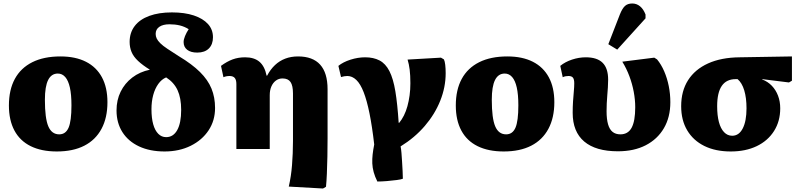

<svg xmlns="http://www.w3.org/2000/svg" viewBox="-20 -853 4592 1099"><path d="M305 14Q217 14 155.5 -16.5Q94 -47 62.5 -106Q31 -165 31 -249Q31 -339 65 -401.5Q99 -464 165 -497Q231 -530 326 -530Q412 -530 472 -499.5Q532 -469 563.5 -410.5Q595 -352 595 -268Q595 -179 561 -115.5Q527 -52 462.5 -19Q398 14 305 14ZM319 -84Q356 -84 372.5 -122Q389 -160 389 -250Q389 -312 380 -352Q371 -392 353.5 -412Q336 -432 311 -432Q274 -432 255.5 -395Q237 -358 237 -282Q237 -176 256.5 -130Q276 -84 319 -84Z M922 14Q838 14 776 -15Q714 -44 680.5 -97Q647 -150 647 -221Q647 -280 670.5 -328Q694 -376 737 -409Q780 -442 838 -454Q796 -480 770 -504.5Q744 -529 733 -555.5Q722 -582 722 -613Q722 -666 751 -704Q780 -742 834.5 -762Q889 -782 964 -782Q1037 -782 1089.5 -764.5Q1142 -747 1170.5 -715.5Q1199 -684 1199 -640Q1199 -599 1175.5 -575.5Q1152 -552 1109 -552Q1072 -552 1051.5 -568Q1031 -584 1031 -612Q1031 -627 1039 -646.5Q1047 -666 1060 -686Q1036 -701 1009 -707.5Q982 -714 950 -714Q913 -714 892 -699.5Q871 -685 871 -659Q871 -645 877 -632.5Q883 -620 897.5 -605.5Q912 -591 938.5 -573.5Q965 -556 1004 -531Q1079 -486 1124.5 -441Q1170 -396 1190.5 -346Q1211 -296 1211 -235Q1211 -163 1174 -107Q1137 -51 1071.5 -18.5Q1006 14 922 14ZM931 -68Q972 -68 994.5 -108.5Q1017 -149 1017 -224Q1017 -292 996.5 -336.5Q976 -381 931 -410Q905 -399 886 -372.5Q867 -346 857 -309Q847 -272 847 -228Q847 -177 857 -141.5Q867 -106 886 -87Q905 -68 931 -68Z M1829 226 1633 215Q1640 184 1644.5 154Q1649 124 1651.5 92Q1654 60 1655.5 25.5Q1657 -9 1657 -46V-318Q1657 -363 1643 -383.5Q1629 -404 1597 -404Q1576 -404 1559.5 -392Q1543 -380 1533.5 -358.5Q1524 -337 1524 -308V0H1333V-372Q1333 -396 1323.5 -407Q1314 -418 1294 -418Q1275 -418 1259 -411L1245 -476Q1279 -501 1311.5 -513Q1344 -525 1383 -525Q1435 -525 1465 -499.5Q1495 -474 1506 -420H1509Q1528 -456 1554 -480.5Q1580 -505 1613 -517.5Q1646 -530 1686 -530Q1770 -530 1812.5 -483Q1855 -436 1855 -342V-62Q1855 -10 1854 43Q1853 96 1851 141Q1849 186 1846 216Z M2140 186Q2126 158 2119 132.5Q2112 107 2111 82Q2110 57 2113 30.5Q2116 4 2122 -26Q2110 -130 2095 -204Q2080 -278 2061.5 -325.5Q2043 -373 2019.5 -395.5Q1996 -418 1968 -418Q1952 -418 1932 -412L1917 -476Q1944 -498 1986.5 -511.5Q2029 -525 2070 -525Q2118 -525 2152.5 -507Q2187 -489 2209 -446Q2231 -403 2243 -330.5Q2255 -258 2262 -150H2265Q2280 -168 2292 -192Q2304 -216 2312 -245Q2320 -274 2324.5 -307Q2329 -340 2329 -376Q2329 -422 2325 -454Q2321 -486 2313 -512L2504 -523L2521 -513Q2526 -503 2528.5 -482Q2531 -461 2531 -434Q2531 -354 2500 -276.5Q2469 -199 2411.5 -132Q2354 -65 2273 -15Q2276 -1 2278 22.5Q2280 46 2281.5 73Q2283 100 2284.5 125.5Q2286 151 2286 170Q2277 174 2251 177.5Q2225 181 2194.5 183.5Q2164 186 2140 186Z M2863 14Q2775 14 2713.5 -16.5Q2652 -47 2620.5 -106Q2589 -165 2589 -249Q2589 -339 2623 -401.5Q2657 -464 2723 -497Q2789 -530 2884 -530Q2970 -530 3030 -499.5Q3090 -469 3121.5 -410.5Q3153 -352 3153 -268Q3153 -179 3119 -115.5Q3085 -52 3020.5 -19Q2956 14 2863 14ZM2877 -84Q2914 -84 2930.5 -122Q2947 -160 2947 -250Q2947 -312 2938 -352Q2929 -392 2911.5 -412Q2894 -432 2869 -432Q2832 -432 2813.5 -395Q2795 -358 2795 -282Q2795 -176 2814.5 -130Q2834 -84 2877 -84Z M3517 13Q3390 13 3324 -43Q3258 -99 3258 -207Q3258 -242 3260 -272.5Q3262 -303 3264.5 -329.5Q3267 -356 3267 -376Q3267 -399 3259.5 -408.5Q3252 -418 3234 -418Q3226 -418 3217.5 -416.5Q3209 -415 3201 -411L3187 -476Q3215 -499 3254.5 -512Q3294 -525 3333 -525Q3398 -525 3429.5 -493.5Q3461 -462 3461 -397Q3461 -376 3459.5 -353Q3458 -330 3456 -306.5Q3454 -283 3453 -260.5Q3452 -238 3452 -216Q3452 -171 3460.5 -141.5Q3469 -112 3486.5 -98Q3504 -84 3531 -84Q3575 -84 3595.5 -122Q3616 -160 3616 -239Q3616 -282 3607.5 -327.5Q3599 -373 3582.5 -417Q3566 -461 3542 -500L3725 -523L3741 -513Q3765 -484 3782 -444.5Q3799 -405 3808 -360Q3817 -315 3817 -268Q3817 -182 3780 -119Q3743 -56 3676 -21.5Q3609 13 3517 13ZM3513 -569 3462 -600 3528 -770Q3542 -805 3557.5 -819Q3573 -833 3599 -833Q3624 -833 3643.5 -817Q3663 -801 3675 -770V-748Z M4163 14Q4075 14 4011.5 -17.5Q3948 -49 3913.5 -107Q3879 -165 3879 -245Q3879 -332 3918.5 -394Q3958 -456 4033 -490Q4108 -524 4214 -525L4513 -530V-391L4496 -381L4343 -400V-398Q4375 -386 4398 -362Q4421 -338 4433.5 -305Q4446 -272 4446 -233Q4446 -159 4410.5 -103Q4375 -47 4311.5 -16.5Q4248 14 4163 14ZM4171 -76Q4210 -76 4231.5 -118Q4253 -160 4253 -233Q4253 -293 4240 -336Q4227 -379 4202 -400H4191Q4138 -400 4111.5 -361.5Q4085 -323 4085 -245Q4085 -192 4095 -154.5Q4105 -117 4124.5 -96.5Q4144 -76 4171 -76Z"/></svg>

Font: Literata 18pt ExtraBold
Style: Regular
Weight: 800
Designer: Latin by Veronika Burian and Jose Scaglione. Greek by Irene Vlachou. Cyrillic by Vera Evstafieva.
Foundry: TypeTogether
Version: Version 3.103;gftools[0.9.29]